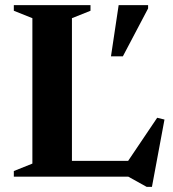

<svg xmlns="http://www.w3.org/2000/svg" viewBox="-20 -690 675 750"><path d="M573.5 40H553L481 0H34V-22L106.5 -51V-619L34 -648V-670H333.5V-648L261 -619V-61.5H480.5L594 -230L622.5 -223ZM413.5 -470 443.5 -670H558.5V-657L460 -470Z"/></svg>

Font: Newsreader Text
Style: Bold
Weight: 700
Designer: Hugues Gentile
Foundry: Production Type
Version: Version 1.001